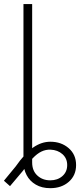

<svg xmlns="http://www.w3.org/2000/svg" viewBox="-31 -748 426 969"><path d="M222.7 201.7Q180.2 201.7 149.7 183.8Q119.1 166 103.3 135.7Q87.4 105.5 87.4 68.4V-59.1H131.3V71.8Q131.3 113.8 157.5 137.9Q183.6 162.1 222.7 162.1Q259.3 162.1 283.7 140.9Q308.1 119.6 308.1 85Q308.1 51.3 284.2 30Q260.3 8.8 224.1 7.3Q200.2 6.3 178.2 16.8Q156.2 27.3 134 50.8Q111.8 74.2 85.4 113.3L19.5 191.4L-11.2 164.1L47.9 92.3Q94.7 25.4 136.5 -3.7Q178.2 -32.7 223.1 -32.7Q278.3 -32.7 315.7 -0.2Q353 32.2 353 85Q353 137.2 316.4 169.4Q279.8 201.7 222.7 201.7ZM131.3 -727.5V0H87.4V-727.5Z"/></svg>

Font: Inter 16pt ExtraLight
Style: Regular
Weight: 250
Version: Version 4.001;git-66647c0bb